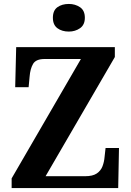

<svg xmlns="http://www.w3.org/2000/svg" viewBox="-20 -953 665 973"><path d="M39 0V-49L390 -654H206Q162 -654 147.5 -629Q133 -604 130 -564L125 -511H57L62 -714H562V-664L211 -60H411Q450 -60 470.5 -74Q491 -88 499.5 -110.5Q508 -133 510 -158L515 -203H583L579 0ZM329 -793Q294 -793 271 -810Q248 -827 248 -863Q248 -900 271 -916.5Q294 -933 329 -933Q361 -933 385.5 -916.5Q410 -900 410 -863Q410 -827 385.5 -810Q361 -793 329 -793Z"/></svg>

Font: Noto Serif Sinhala SemiCondensed
Style: Bold
Weight: 700
Width: 4
Designer: Jelle Bosma - Monotype Design Team
Foundry: Monotype Imaging Inc.
Version: Version 2.007; ttfautohint (v1.8.4.7-5d5b)